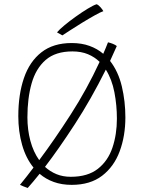

<svg xmlns="http://www.w3.org/2000/svg" viewBox="-20 -868 717 928"><path d="M326.5 25.5Q278.5 25.5 239.8 11.5Q201 -2.5 171.5 -28Q155.5 -8 141 9.2Q126.5 26.5 114 40.5Q106.5 38 94.2 33.2Q82 28.5 76.5 25.5Q92 6.5 108.5 -14.5Q125 -35.5 142 -58Q105 -103.5 86.8 -168Q68.5 -232.5 68.5 -306.5Q68.5 -411.5 95.8 -491Q123 -570.5 180.2 -615.2Q237.5 -660 326.5 -660Q374.5 -660 412.5 -646.2Q450.5 -632.5 479 -608Q491.5 -636 502 -663.5Q513.5 -661 525.8 -656Q538 -651 544.5 -645.5Q529 -609.5 512 -573.5Q552 -522 569 -449.8Q586 -377.5 586 -300.5Q586 -211 558.5 -136.8Q531 -62.5 473.5 -18.5Q416 25.5 326.5 25.5ZM112.5 -301Q112.5 -241 126.8 -187.5Q141 -134 169.5 -94Q243.5 -193 322 -315Q400.5 -437 461.5 -569Q437.5 -592.5 405 -606Q372.5 -619.5 330 -619.5Q248 -619.5 200.5 -578Q153 -536.5 132.8 -464.8Q112.5 -393 112.5 -301ZM322 -13.5Q404 -13.5 453 -52Q502 -90.5 523.5 -154.5Q545 -218.5 545 -294.5Q545 -359 533 -421.8Q521 -484.5 491.5 -531.5Q420.5 -389 342 -268.2Q263.5 -147.5 197.5 -61.5Q222 -39 253 -26.2Q284 -13.5 322 -13.5ZM447 -847.5Q456.5 -844 466.5 -832.2Q476.5 -820.5 479.5 -814Q467 -810 438.2 -794Q409.5 -778 376.5 -757.8Q343.5 -737.5 317 -720.2Q290.5 -703 281.5 -697L255.5 -711.5Q266 -724.5 291.2 -745.5Q316.5 -766.5 347 -788.2Q377.5 -810 404.8 -826.5Q432 -843 447 -847.5Z"/></svg>

Font: Grandstander Thin
Style: Regular
Weight: 100
Designer: Tyler Finck
Foundry: Etcetera Type Co
Version: Version 1.200; ttfautohint (v1.8.3)